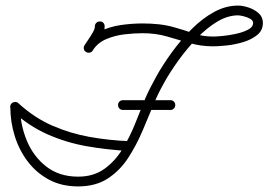

<svg xmlns="http://www.w3.org/2000/svg" viewBox="-20 -650 962 688"><path d="M320 -556Q320 -563 325 -568Q330 -573 337 -573Q344 -574 349.5 -569Q355 -564 355 -556Q356 -536 340 -512Q324 -488 313 -470Q309 -463 302 -461.5Q295 -460 289 -464Q282 -467 280.5 -474Q279 -481 283 -487Q288 -496 297 -509Q306 -522 313 -534.5Q320 -547 320 -556Q320 -556 320 -556Q320 -556 320 -556ZM288 -464Q282 -468 280.5 -475Q279 -482 283 -488Q305 -522 340 -538.5Q375 -555 414.5 -560.5Q454 -566 491 -566Q520 -566 548.5 -563Q577 -560 605 -552Q641 -542 673 -530.5Q705 -519 744 -519Q753 -519 776 -521Q799 -523 824.5 -528.5Q850 -534 868.5 -543.5Q887 -553 887 -568Q887 -577 876 -583Q865 -589 852 -592Q839 -595 833 -595Q796 -595 758.5 -572.5Q721 -550 686 -513.5Q651 -477 620.5 -435Q590 -393 567.5 -352.5Q545 -312 533 -282Q513 -234 491 -182Q469 -130 439.5 -84.5Q410 -39 366.5 -10.5Q323 18 260 18Q201 18 156 -6Q111 -30 80 -70.5Q49 -111 33 -162Q17 -213 17 -267Q17 -274 22 -279Q27 -284 34 -284Q42 -284 47 -279Q52 -274 52 -267Q52 -205 75.5 -147.5Q99 -90 145.5 -53.5Q192 -17 260 -17Q315 -17 353.5 -44.5Q392 -72 418 -114.5Q444 -157 463.5 -205Q483 -253 500 -296Q515 -331 539.5 -375Q564 -419 596.5 -463.5Q629 -508 667 -546Q705 -584 747 -607Q789 -630 833 -630Q850 -630 871 -623Q892 -616 907 -602.5Q922 -589 922 -568Q922 -541 901.5 -524.5Q881 -508 851 -499Q821 -490 791.5 -487Q762 -484 744 -484Q700 -484 660 -495.5Q620 -507 579.5 -519Q539 -531 491 -531Q461 -531 426.5 -527Q392 -523 361 -510Q330 -497 312 -469Q308 -463 301 -461.5Q294 -460 288 -464ZM21 -279Q26 -284 33.5 -284.5Q41 -285 46 -280Q103 -228 167 -200Q231 -172 300.5 -159.5Q370 -147 445 -144Q445 -144 445 -144Q445 -144 445 -144Q452 -143 457 -138Q462 -133 461 -125Q461 -118 455.5 -113Q450 -108 443 -109Q365 -113 291 -126Q217 -139 149.5 -169Q82 -199 22 -254Q17 -259 16.5 -266Q16 -273 21 -279ZM421 -256Q413 -256 408 -261Q403 -266 403 -274Q403 -281 408 -286Q413 -291 421 -291Q463 -291 505.5 -291Q548 -291 591 -291Q591 -291 591 -291Q591 -291 591 -291Q598 -291 603 -286Q608 -281 608 -274Q608 -266 603 -261Q598 -256 591 -256Q548 -256 505.5 -256Q463 -256 421 -256Q421 -256 421 -256Q421 -256 421 -256Z"/></svg>

Font: FRB American Cursive
Style: Italic
Weight: 400
Italic angle: -25°
Version: Version 2.0;Modular Font Editor K font №1